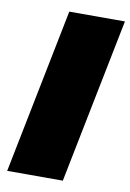

<svg xmlns="http://www.w3.org/2000/svg" viewBox="-81 -751 545 802"><g transform="rotate(10 191.5 -350.0)"><path d="M7 0 147 -700H383L243 0Z"/></g></svg>

Font: Montserrat Black
Style: Italic
Weight: 900
Italic angle: -11.3°
Designer: Julieta Ulanovsky
Foundry: Julieta Ulanovsky
Version: Version 9.000; ttfautohint (v1.8.4.7-5d5b)